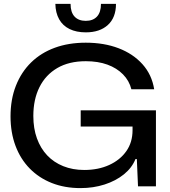

<svg xmlns="http://www.w3.org/2000/svg" viewBox="-20 -956 871 985"><path d="M393 9Q312 9 246 -17Q180 -43 132.5 -91.5Q85 -140 59.5 -208Q34 -276 34 -359Q34 -446 61.5 -516Q89 -586 139.5 -635.5Q190 -685 261 -711Q332 -737 420 -737Q514 -737 588.5 -708.5Q663 -680 711 -626.5Q759 -573 771 -498H654Q643 -542 611 -574.5Q579 -607 531 -624.5Q483 -642 420 -642Q334 -642 274 -607Q214 -572 182.5 -509Q151 -446 151 -361Q151 -297 169.5 -246Q188 -195 222 -159Q256 -123 304.5 -103.5Q353 -84 412 -84Q484 -84 540 -109.5Q596 -135 628 -180.5Q660 -226 660 -288V-331L685 -307H394V-390H780V0H688L682 -140H675Q657 -95 615.5 -61.5Q574 -28 516.5 -9.5Q459 9 393 9ZM420 -790Q372 -790 337 -807Q302 -824 283.5 -857Q265 -890 264 -936H342Q342 -893 362.5 -871Q383 -849 420 -849Q457 -849 477.5 -871Q498 -893 498 -936H575Q575 -866 533.5 -828Q492 -790 420 -790Z"/></svg>

Font: Mona Sans SemiExpanded Medium
Style: Regular
Weight: 500
Width: 6
Designer: Deni Anggara
Foundry: GitHub
Version: Version 2.000